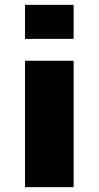

<svg xmlns="http://www.w3.org/2000/svg" viewBox="-20 -770 406 790"><path d="M83 -610V-750H283V-610ZM83 0V-520H283V0Z"/></svg>

Font: M PLUS 1p Black
Style: Regular
Weight: 900
Version: Version 1.061